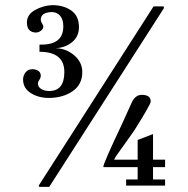

<svg xmlns="http://www.w3.org/2000/svg" viewBox="-20 -724 734 749"><path d="M133 5 131 0 579 -699H618L620 -693L172 5ZM183 -704Q228 -704 258 -683Q288 -662 288 -618Q288 -581 260.5 -559Q233 -537 195 -536Q236 -536 268.5 -509Q301 -482 301 -443Q301 -394 263 -368Q225 -342 170 -342Q130 -342 100 -361Q70 -380 70 -414Q70 -429 79.5 -441.5Q89 -454 106 -454Q120 -454 129.5 -447.5Q139 -441 139 -429Q139 -420 133.5 -412.5Q128 -405 128 -398Q128 -385 140.5 -377Q153 -369 172 -369Q231 -369 231 -443Q231 -522 134 -522V-550H142Q227 -550 227 -621Q227 -648 214.5 -662.5Q202 -677 181 -677Q139 -675 139 -647Q139 -641 144 -632.5Q149 -624 149 -621Q149 -611 139.5 -604Q130 -597 119 -597Q85 -599 85 -636Q85 -667 116 -684.5Q147 -702 183 -704ZM624 -24V0H472V-24H517V-72H383Q383 -77 387.5 -88.5Q392 -100 402.5 -124.5Q413 -149 424 -172Q435 -195 456 -240.5Q477 -286 493 -322Q507 -354 533 -354Q568 -354 568 -328Q568 -317 505 -217Q490 -195 471 -168.5Q452 -142 440.5 -126Q429 -110 425 -101H517V-178L577 -201V-101H624V-72H577V-24Z"/></svg>

Font: GFS Didot
Style: Regular
Weight: 400
Designer: Takis Katsoulidis and George D. Matthiopoulos
Foundry: Takis Katsoulidis and George D. Matthiopoulos
Version: Version 1.0